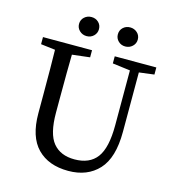

<svg xmlns="http://www.w3.org/2000/svg" viewBox="-124 -951 974 1070"><g transform="rotate(15 363.5 -416.0)"><path d="M438 -792Q438 -816 454.5 -831.5Q471 -847 495 -847Q519 -847 536 -831.5Q553 -816 553 -792Q553 -769 536 -753Q519 -737 495 -737Q471 -737 454.5 -753Q438 -769 438 -792ZM214 -792Q214 -816 231 -831.5Q248 -847 272 -847Q296 -847 312.5 -831.5Q329 -816 329 -792Q329 -769 312.5 -753Q296 -737 272 -737Q248 -737 231 -753Q214 -769 214 -792ZM693 -669V-628L606 -617V-274Q606 -124 541.5 -54.5Q477 15 367 15Q253 15 188.5 -51Q124 -117 124 -252V-360Q124 -532 122 -618L39 -628V-669H322V-628L220 -616Q218 -532 218 -360V-281Q218 -159 260.5 -107.5Q303 -56 384 -56Q471 -56 513 -112Q555 -168 555 -298V-615L453 -628V-669Z"/></g></svg>

Font: TypoPRO Source Serif Pro
Style: Regular
Weight: 400
Designer: Frank Grießhammer
Foundry: Adobe Systems Incorporated
Version: Version 1.017;PS 1.0;hotconv 1.0.79;makeotf.lib2.5.61930